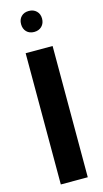

<svg xmlns="http://www.w3.org/2000/svg" viewBox="-143 -991 555 1035"><g transform="rotate(-15 135.0 -474.0)"><path d="M59.6 0V-732.4H210V0ZM134.3 -831.1Q107.9 -831.1 92 -847.4Q76.2 -863.8 76.2 -890.1Q76.2 -916 92 -932.1Q107.9 -948.2 134.3 -948.2Q160.6 -948.2 177 -932.1Q193.4 -916 193.4 -890.1Q193.4 -863.8 177 -847.4Q160.6 -831.1 134.3 -831.1Z"/></g></svg>

Font: Kumbh Sans
Style: Bold
Weight: 700
Version: Version 1.005